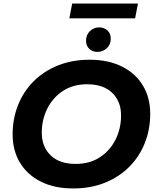

<svg xmlns="http://www.w3.org/2000/svg" viewBox="-20 -1048 884 1080"><path d="M392 12Q286 12 209.5 -26.5Q133 -65 92 -133.5Q51 -202 51 -292Q51 -381 82 -458Q113 -535 170.5 -592Q228 -649 307.5 -680.5Q387 -712 484 -712Q590 -712 666.5 -673.5Q743 -635 784 -566.5Q825 -498 825 -408Q825 -319 794 -242Q763 -165 705.5 -108Q648 -51 568.5 -19.5Q489 12 392 12ZM406 -126Q485 -126 542 -163.5Q599 -201 630 -263Q661 -325 661 -399Q661 -477 611.5 -525.5Q562 -574 470 -574Q391 -574 334 -536.5Q277 -499 246 -437Q215 -375 215 -301Q215 -223 264.5 -174.5Q314 -126 406 -126ZM528 -756Q501 -756 482.5 -773Q464 -790 464 -819Q464 -852 486 -873Q508 -894 538 -894Q565 -894 584 -877Q603 -860 603 -830Q603 -797 580.5 -776.5Q558 -756 528 -756ZM370 -945 386 -1028H756L740 -945Z"/></svg>

Font: Montserrat
Style: Bold Italic
Weight: 700
Italic angle: -11.3°
Designer: Julieta Ulanovsky
Foundry: Julieta Ulanovsky
Version: Version 9.000; ttfautohint (v1.8.4.7-5d5b)